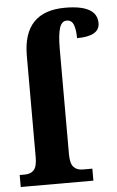

<svg xmlns="http://www.w3.org/2000/svg" viewBox="-54 -807 516 845"><g transform="rotate(-5 203.5 -384.5)"><path d="M3 -53H26Q52 -53 66 -68.5Q80 -84 80 -125V-573Q80 -769 266 -769Q407 -769 407 -689Q407 -631 307 -631Q307 -669 298.5 -690.5Q290 -712 268 -712Q246 -712 236.5 -682.5Q227 -653 227 -588V-125Q227 -85 241 -69Q255 -53 282 -53H324V0H3Z"/></g></svg>

Font: Noto Serif CondExtraBold
Style: Regular
Weight: 800
Width: 3
Designer: Monotype Design Team
Foundry: Monotype Imaging Inc.
Version: Version 1.001